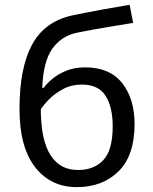

<svg xmlns="http://www.w3.org/2000/svg" viewBox="-20 -767 636 797"><path d="M61 -314.5Q61 -485.8 113.3 -582Q165.5 -678.2 280.3 -703.1Q343.8 -716.3 404.5 -727.3Q465.3 -738.3 518.1 -747.1L532.7 -671.9Q498.5 -666.5 455.3 -659.4Q412.1 -652.3 370.1 -644.8Q328.1 -637.2 297.9 -630.9Q234.4 -617.2 197 -564.7Q159.7 -512.2 155.3 -402.3H161.1Q174.8 -420.9 198.7 -440.7Q222.7 -460.4 256.6 -473.9Q290.5 -487.3 333.5 -487.3Q435.5 -487.3 487.1 -422.1Q538.6 -356.9 538.6 -252Q538.6 -121.1 471.9 -55.7Q405.3 9.8 298.8 9.8Q190.4 9.8 125.7 -73.2Q61 -156.2 61 -314.5ZM306.2 -61.5Q370.1 -61.5 408.9 -102.5Q447.8 -143.6 447.8 -243.2Q447.8 -323.2 418 -369.6Q388.2 -416 319.8 -416Q276.4 -416 241.2 -397Q206.1 -377.9 182.4 -353.5Q158.7 -329.1 149.4 -312.5Q149.4 -265.1 156.2 -220.2Q163.1 -175.3 180.4 -139.4Q197.8 -103.5 228.3 -82.5Q258.8 -61.5 306.2 -61.5Z"/></svg>

Font: Lunasima
Style: Regular
Weight: 400
Designer: The DocRepair Project, Monotype Design Team
Foundry: Google
Version: Version 2.009